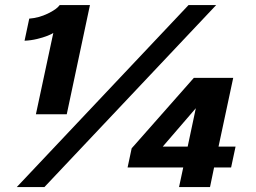

<svg xmlns="http://www.w3.org/2000/svg" viewBox="-20 -758 1037 778"><path d="M344.5 -737.5 250.5 -295H125.5L196 -624.5Q191 -620.5 173 -613.2Q155 -606 130 -600Q105 -594 79.5 -593L98.5 -682.5Q137.5 -685.5 173.8 -703Q210 -720.5 222 -737.5ZM48 0 744 -737.5H856L160 0ZM705.5 0 722.5 -79.5H497L513.5 -157L765.5 -442.5H925L865.5 -164H934.5L916.5 -79.5H847.5L831 0ZM740.5 -164 773.5 -319.5 639.5 -164Z"/></svg>

Font: Epilogue
Style: Bold Italic
Weight: 700
Italic angle: -12°
Designer: Tyler Finck
Foundry: Etcetera Type Co
Version: Version 2.111; ttfautohint (v1.8.3)